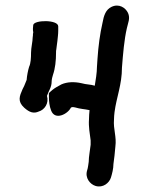

<svg xmlns="http://www.w3.org/2000/svg" viewBox="-20 -667 541 699"><path d="M325 -355C309 -360 294 -359 277 -364C250 -370 225 -369 204 -360L186 -350C177 -345 167 -337 158 -328V-317C158 -298 160 -280 166 -265C180 -227 227 -252 238 -275L242 -277H244C246 -277 249 -277 253 -276C273 -270 288 -270 306 -266C305 -255 304 -244 304 -233C302 -205 307 -180 310 -156V-140C308 -120 303 -97 303 -78L301 -64C300 -57 299 -52 297 -46C289 -19 308 4 328 10C355 18 378 -1 384 -21C388 -34 393 -53 393 -70C396 -90 398 -110 400 -133C405 -170 392 -196 395 -232C395 -241 396 -250 397 -259C404 -313 424 -359 424 -421C428 -471 432 -522 442 -565C446 -584 455 -600 446 -620C437 -639 413 -655 386 -642C365 -632 358 -611 353 -583C344 -544 338 -499 335 -454L333 -424C333 -403 328 -372 325 -355ZM93 -475C93 -457 92 -436 86 -424C82 -411 78 -391 77 -376C74 -369 71 -361 68 -354L62 -342C51 -317 43 -298 68 -275C88 -257 103 -253 121 -261C142 -267 159 -291 151 -318C157 -336 168 -349 168 -370C168 -377 171 -390 173 -395C181 -418 184 -446 184 -475C184 -480 184 -484 185 -487L187 -503C187 -505 189 -516 189 -518C190 -530 192 -542 192 -555V-571C192 -596 104 -595 101 -576C100 -567 99 -559 101 -550C101 -548 101 -546 100 -544C100 -540 100 -536 99 -531C99 -516 93 -493 93 -475Z"/></svg>

Font: Dictator
Style: Regular
Weight: 500
Version: Version MIL.1277